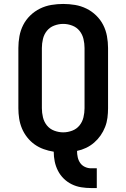

<svg xmlns="http://www.w3.org/2000/svg" viewBox="-20 -763 640 972"><path d="M441 189Q416 189 391 185Q366 181 343.5 170Q321 159 303 141.5Q285 124 273.5 101.5Q262 79 257 54.5Q252 30 252 5Q226 1 201 -8Q176 -17 155 -32Q134 -47 117.5 -68Q101 -89 91 -113Q81 -137 77 -163Q73 -189 73 -215V-520Q73 -550 78.5 -580Q84 -610 97.5 -636.5Q111 -663 133 -684.5Q155 -706 182.5 -719.5Q210 -733 240 -738Q270 -743 300 -743Q330 -743 360 -738Q390 -733 417.5 -719.5Q445 -706 467 -684.5Q489 -663 502.5 -636.5Q516 -610 521.5 -580Q527 -550 527 -520V-215Q527 -191 524 -167Q521 -143 512 -120Q503 -97 489 -77Q475 -57 456.5 -41Q438 -25 416 -14.5Q394 -4 370 1Q370 17 373.5 33Q377 49 386 62Q395 75 410 82Q425 89 441 89H470V189ZM300 -93Q323 -93 345.5 -101.5Q368 -110 382.5 -128Q397 -146 402.5 -169Q408 -192 408 -215V-520Q408 -543 402.5 -566Q397 -589 382.5 -607Q368 -625 345.5 -633.5Q323 -642 300 -642Q277 -642 254.5 -633.5Q232 -625 217.5 -607Q203 -589 197.5 -566Q192 -543 192 -520V-215Q192 -192 197.5 -169Q203 -146 217.5 -128Q232 -110 254.5 -101.5Q277 -93 300 -93Z"/></svg>

Font: R Plex Mono
Style: Bold
Weight: 700
Monospace: yes
Designer: Belleve Invis
Foundry: Belleve Invis
Version: Version 31.8.0